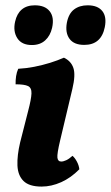

<svg xmlns="http://www.w3.org/2000/svg" viewBox="-20 -680 409 709"><path d="M133.4 9Q87.9 9 66.9 -11.6Q46 -32.2 44.4 -68.9Q42.9 -105.6 54.4 -154.3L83.9 -270.1Q95.3 -313.3 96.2 -334.5Q97.1 -355.6 83.6 -362.2Q70.1 -368.7 37.6 -368.7Q37.2 -383.3 39.4 -398.6Q41.7 -413.8 47.3 -426Q76.4 -427.5 106.7 -433.4Q137 -439.4 165.1 -448.1Q193.1 -456.9 216.1 -467Q242.4 -454.5 251 -429Q259.6 -403.4 247.3 -351.9L202.2 -162Q190.3 -112 192 -97.7Q193.7 -83.5 206.1 -83.5Q214.1 -83.5 224.7 -88.4Q235.3 -93.3 247.7 -104.6Q256.7 -97 264.1 -83Q271.5 -69 273 -54.9Q241.9 -23.3 205.9 -7.2Q169.8 9 133.4 9ZM291.2 -514.2Q253.1 -514.2 236.7 -536.7Q220.3 -559.2 226.8 -595.6Q233.4 -630 253.6 -645.2Q273.8 -660.4 303.7 -660.4Q340.8 -660.4 357.7 -639.3Q374.6 -618.2 367 -579.8Q353.8 -514.2 291.2 -514.2ZM97.6 -513.7Q60.1 -513.7 43.9 -539Q27.7 -564.2 35.8 -600.2Q42.3 -629.6 60.5 -645Q78.8 -660.4 108.6 -660.4Q146.5 -660.4 163.7 -638.1Q181 -615.9 172.4 -577.3Q165.7 -548 146.8 -530.9Q127.9 -513.7 97.6 -513.7Z"/></svg>

Font: Vollkorn
Style: Italic
Weight: 400
Italic angle: -11°
Designer: Friedrich Althausen
Foundry: Friedrich Althausen
Version: Version 5.001